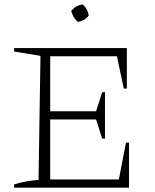

<svg xmlns="http://www.w3.org/2000/svg" viewBox="-20 -867 718 887"><path d="M562 -208H576V0H45V-15Q74 -24 102.5 -29Q131 -34 158 -36L167 -609L45 -629V-645H566V-458H552L520 -607H212V-353H424L452 -441H465V-227H452L424 -315H212V-38H529ZM362 -847Q386 -825 390 -795Q370 -770 339 -766Q316 -787 309 -817Q330 -842 362 -847Z"/></svg>

Font: Piazzolla ExtraLight
Style: Regular
Weight: 200
Designer: Juan Pablo del Peral
Foundry: Huerta Tipografica
Version: Version 1.330